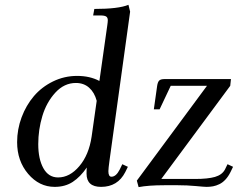

<svg xmlns="http://www.w3.org/2000/svg" viewBox="-20 -766 1003 794"><path d="M545.9 -19 835.9 -411.1H686L640.1 -314H616.2L629.9 -411.1Q632.3 -426.8 638.4 -432.9Q644.5 -439 661.1 -439H935.1L932.1 -411.1L647 -25.9H786.1Q839.8 -25.9 869.1 -34.4Q898.4 -43 910.2 -64.9L920.9 -86.9L943.8 -76.2L933.1 -54.2Q923.8 -35.6 912.1 -23.2Q900.4 -10.7 887.2 -4.4Q874 2 861.3 4.4Q848.6 6.8 834 6.8Q825.2 6.8 789.6 3.4Q753.9 0 715.8 0H659.2Q594.2 0 553.2 7.8ZM50.8 -178.2Q50.8 -231 69.3 -280.8Q87.9 -330.6 120.1 -368.4Q152.3 -406.2 199.2 -429.2Q246.1 -452.1 298.8 -452.1Q351.6 -452.1 391.1 -431.2L423.8 -662.1Q425.8 -675.8 425.8 -682.1Q425.8 -693.4 418.9 -697.8Q412.1 -702.1 395 -702.1H365.2L370.1 -729Q470.2 -729 511.2 -746.1L518.1 -717.8L433.1 -104Q428.2 -68.8 428.2 -58.1Q428.2 -35.2 440.9 -35.2Q460 -35.2 475.1 -64.9L485.8 -86.9L508.8 -76.2L498 -54.2Q466.8 6.8 397.9 6.8Q337.9 6.8 337.9 -47.9Q337.9 -64.5 338.9 -73.2Q312.5 -34.7 281 -13.9Q249.5 6.8 206.1 6.8Q142.1 6.8 96.4 -46.9Q50.8 -100.6 50.8 -178.2ZM138.2 -169.9Q138.2 -108.4 159.4 -70.3Q180.7 -32.2 220.2 -32.2Q268.6 -32.2 308.1 -78.9Q347.7 -125.5 358.9 -201.2L379.9 -349.1Q370.6 -383.8 348.6 -403.3Q326.7 -422.9 293.9 -422.9Q245.6 -422.9 209 -383.1Q172.4 -343.3 155.3 -286.6Q138.2 -230 138.2 -169.9Z"/></svg>

Font: Dihjauti
Style: Bold Italic
Weight: 700
Italic angle: -9°
Designer: T. Christopher White
Version: Version 3.0.0